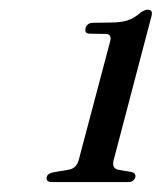

<svg xmlns="http://www.w3.org/2000/svg" viewBox="-20 -734 333 396"><path d="M165.5 -664.5Q153.5 -664.5 156.5 -676Q159.5 -687 172.5 -687L207.5 -687.5Q229.5 -687.5 243.2 -692Q257 -696.5 270 -708Q278.5 -714 284.5 -714Q296 -714 292.5 -701L214.5 -404Q210 -387 223.5 -384L252 -379Q261 -376.5 259 -368Q256 -358.5 244.5 -358.5H86.5Q74 -358.5 76.5 -369Q78 -376.5 91.5 -379L122 -384Q138 -387 142.5 -404.5L207 -648Q211.5 -664 197.5 -664Z"/></svg>

Font: Fraunces 144pt S050
Style: Italic
Weight: 400
Italic angle: -16°
Version: Version 1.000; ttfautohint (v1.8.3)